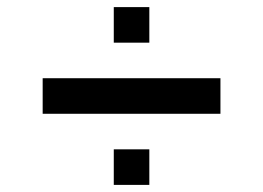

<svg xmlns="http://www.w3.org/2000/svg" viewBox="-20 -520 740 540"><path d="M100 -300V-200H600V-300ZM300 0H400V-100H300ZM300 -400H400V-500H300Z"/></svg>

Font: FT88 Gothique
Style: Regular
Weight: 400
Designer: Ange Degheest & Oriane Charvieux
Foundry: Velvetyne Type Foundry
Version: Version 1.000;FEAKit 1.0